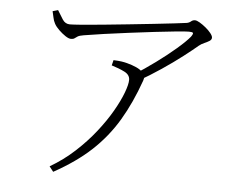

<svg xmlns="http://www.w3.org/2000/svg" viewBox="-52 -757 1103 857"><g transform="rotate(5 500.0 -328.5)"><path d="M536 -428Q582 -457 630.5 -492.5Q679 -528 718.5 -562Q758 -596 776 -618Q786 -632 783.5 -636Q781 -640 765 -640Q750 -640 709 -636Q668 -632 613 -625.5Q558 -619 499 -611.5Q440 -604 387 -596.5Q334 -589 299 -583Q280 -580 272 -575Q264 -570 259 -566Q254 -562 243 -562Q233 -562 218 -572Q203 -582 188.5 -596Q174 -610 167 -623Q160 -636 157.5 -649.5Q155 -663 151 -678L175 -685Q188 -663 200 -644.5Q212 -626 233 -626Q246 -626 285.5 -629Q325 -632 379.5 -637.5Q434 -643 493 -649Q552 -655 606.5 -661Q661 -667 700 -671.5Q739 -676 752 -678Q763 -680 770.5 -686.5Q778 -693 788 -693Q796 -693 809.5 -685Q823 -677 837 -665.5Q851 -654 860.5 -642Q870 -630 870 -622Q870 -613 860.5 -607Q851 -601 838 -595.5Q825 -590 814 -581Q792 -562 750.5 -530Q709 -498 658.5 -464Q608 -430 557 -401ZM198 13Q258 -22 308 -68Q358 -114 397 -163.5Q436 -213 463 -260Q490 -307 504 -344.5Q518 -382 518 -402Q518 -425 493 -437.5Q468 -450 435 -460L441 -484Q464 -483 477.5 -481Q491 -479 502 -476Q525 -470 544 -461.5Q563 -453 574 -441Q582 -433 584 -426.5Q586 -420 581 -405Q545 -303 498 -224Q451 -145 383.5 -82Q316 -19 216 36Z"/></g></svg>

Font: Noto Serif HK ExtraLight
Style: Regular
Weight: 200
Designer: Ryoko NISHIZUKA 西塚涼子 (kana & ideographs); Frank Grießhammer (Latin, Greek & Cyrillic); Wenlong ZHANG 张文龙 (bopomofo); San
Foundry: Adobe
Version: Version 2.002-H1;hotconv 1.1.0;makeotfexe 2.6.0